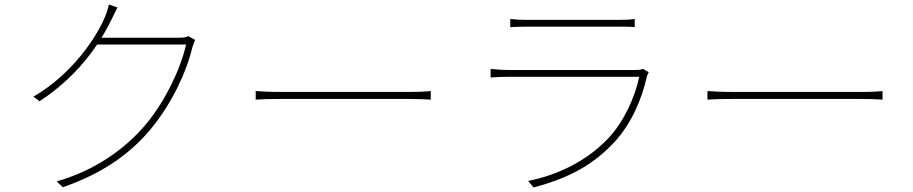

<svg xmlns="http://www.w3.org/2000/svg" viewBox="-20 -806 4040 850"><path d="M500 -773 462 -786C459 -769 450 -743 445 -732C407 -639 298 -477 128 -378L155 -358C275 -436 355 -527 410 -609H804C779 -501 714 -362 627 -257C532 -143 394 -49 231 -3L258 23C445 -42 564 -133 651 -239C738 -345 804 -482 831 -594C833 -601 839 -620 844 -629L814 -646C804 -641 793 -639 770 -639H429C447 -667 461 -694 473 -718C481 -734 491 -756 500 -773Z M1112 -403V-365C1137 -367 1176 -368 1230 -368C1261 -368 1730 -368 1790 -368C1837 -368 1870 -366 1887 -365V-403C1869 -401 1842 -399 1789 -399C1730 -399 1259 -399 1230 -399C1169 -399 1136 -401 1112 -403Z M2239 -722V-686C2264 -687 2286 -688 2314 -688C2365 -688 2659 -688 2716 -688C2747 -688 2769 -688 2790 -686V-722C2769 -719 2748 -718 2717 -718C2657 -718 2359 -718 2314 -718C2284 -718 2264 -719 2239 -722ZM2852 -486 2827 -501C2819 -497 2803 -496 2790 -496C2756 -496 2262 -496 2231 -496C2208 -496 2182 -498 2152 -501V-463C2182 -465 2208 -466 2231 -466C2262 -466 2762 -466 2810 -466C2791 -376 2743 -269 2675 -196C2581 -95 2450 -31 2318 -5L2342 24C2469 -10 2592 -60 2700 -177C2775 -258 2822 -368 2844 -468C2845 -473 2849 -480 2852 -486Z M3112 -403V-365C3137 -367 3176 -368 3230 -368C3261 -368 3730 -368 3790 -368C3837 -368 3870 -366 3887 -365V-403C3869 -401 3842 -399 3789 -399C3730 -399 3259 -399 3230 -399C3169 -399 3136 -401 3112 -403Z"/></svg>

Font: Harano Aji Gothic K1 ExtraLight
Style: Regular
Weight: 250
Foundry: Masamichi Hosoda
Version: HaranoAjiGothicK1-ExtraLight version 20230610;ttx 4.39.4